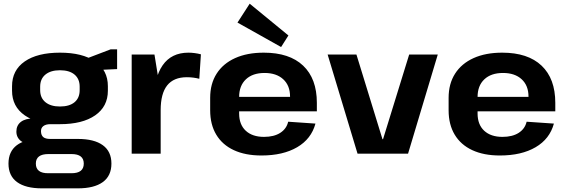

<svg xmlns="http://www.w3.org/2000/svg" viewBox="-20 -837 3097 1046"><path d="M306.6 -160.5Q183.9 -160.5 114.7 -208.6Q45.6 -256.7 45.6 -342.8V-367.3Q45.6 -454.4 114.7 -502.3Q183.9 -550.1 306.6 -550.1Q429.3 -550.1 498.5 -502.3Q567.7 -454.4 567.7 -367.3V-342.8Q567.7 -256.7 498.5 -208.6Q429.3 -160.5 306.6 -160.5ZM208.5 189.1Q119.7 189.1 73 155Q26.2 120.9 26.2 54.2Q26.2 -11.4 71.4 -45.8Q116.6 -80.1 208 -80.1H404.2Q493.1 -80.1 540 -46Q587 -12 587 54.2Q587 120.9 540 155Q493.1 189.1 404.2 189.1ZM369.7 106.7Q436.4 106.7 436.4 54.2Q436.4 2.3 369.7 2.3H244Q175.3 2.3 175.3 54.2Q175.3 107.7 244 106.7ZM163.4 -48.9Q119.8 -48.9 94.5 -68.4Q69.2 -87.9 69.2 -120.3Q69.2 -153.8 93.5 -172.8Q117.8 -191.8 163.9 -191.8H306.6V-160.5H254.2Q229.8 -160.5 216.1 -150.1Q202.4 -139.7 203.4 -120.3Q204 -100 215.9 -90Q227.8 -80.1 253.2 -80.1H306.6V-48.9ZM306.6 -256.8Q358 -256.8 386 -280Q414 -303.3 414 -345.8V-364.8Q414 -407.3 386 -430.8Q358 -454.3 306.6 -454.3Q256.2 -454.3 227.5 -430.8Q198.8 -407.3 198.8 -364.8V-345.8Q198.8 -303.7 227.5 -280.3Q256.2 -256.8 306.6 -256.8ZM425.3 -508.2 583 -568.3H618V-460.6L425.3 -451.7Z M697.4 -540H821.5L855.3 -331.1V0H697.4ZM817.9 -277.7Q817.9 -412.2 865.9 -481.1Q913.8 -550.1 1006.4 -550.1Q1022.9 -550.1 1040.2 -547.8Q1057.4 -545.6 1074.5 -541.1L1065.8 -407.8Q1033.2 -416.3 997.7 -416.3Q926.4 -416.3 890.8 -371.8Q855.3 -327.2 855.3 -236.6Z M1404.4 10.1Q1316.5 10.1 1253.9 -19Q1191.3 -48.1 1158.2 -103.3Q1125 -158.4 1125 -236.1V-303.9Q1125 -380.6 1160.2 -435.7Q1195.4 -490.9 1261 -520.5Q1326.6 -550.1 1417.1 -550.1Q1556.9 -550.1 1631.5 -479.3Q1706.2 -408.5 1706.2 -276.9V-230.5H1253.8V-309.4H1581.5L1560.2 -279.1V-311Q1560.2 -371 1523 -405.2Q1485.7 -439.5 1421.2 -439.5Q1356.3 -439.5 1319.5 -404.7Q1282.8 -370 1282.8 -308.5V-218.8Q1282.8 -158.3 1318.8 -124.8Q1354.8 -91.3 1418.3 -91.3Q1472.7 -91.3 1506.9 -113.3Q1541.1 -135.3 1550 -173.9L1698.6 -163.7Q1675.9 -80 1599 -35Q1522 10.1 1404.4 10.1ZM1551.3 -643.8 1511.4 -580.8 1273.8 -714 1340.3 -816.9Z M1764.9 -540H1921.8L2063.7 -78.6H2066.7L2209.2 -540H2365L2203.1 0H1927.8Z M2703.4 10.1Q2615.5 10.1 2552.9 -19Q2490.3 -48.1 2457.2 -103.3Q2424 -158.4 2424 -236.1V-303.9Q2424 -380.6 2459.2 -435.7Q2494.4 -490.9 2560 -520.5Q2625.6 -550.1 2716.1 -550.1Q2855.9 -550.1 2930.5 -479.3Q3005.2 -408.5 3005.2 -276.9V-230.5H2552.8V-309.4H2880.5L2859.2 -279.1V-311Q2859.2 -371 2822 -405.2Q2784.7 -439.5 2720.2 -439.5Q2655.3 -439.5 2618.5 -404.7Q2581.8 -370 2581.8 -308.5V-218.8Q2581.8 -158.3 2617.8 -124.8Q2653.8 -91.3 2717.3 -91.3Q2771.7 -91.3 2805.9 -113.3Q2840.1 -135.3 2849 -173.9L2997.6 -163.7Q2974.9 -80 2898 -35Q2821 10.1 2703.4 10.1Z"/></svg>

Font: Pathway Extreme 8pt Thin
Style: Regular
Weight: 100
Designer: Eduardo Rodriguez Tunni
Foundry: Eduardo Rodriguez Tunni
Version: Version 1.000